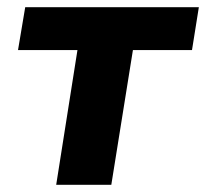

<svg xmlns="http://www.w3.org/2000/svg" viewBox="-20 -513 572 533"><path d="M136 0 195 -374H30L50 -493H532L513 -374H349L289 0Z"/></svg>

Font: Nunito Sans 11pt ExtraBold
Style: Italic
Weight: 800
Italic angle: -9°
Version: Version 3.101;gftools[0.9.27]